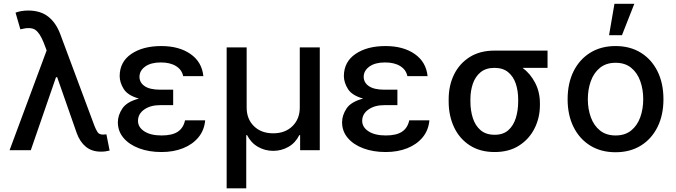

<svg xmlns="http://www.w3.org/2000/svg" viewBox="-20 -797 3588 1019"><path d="M514.9 7.8Q467.3 7.8 435.7 -18.1Q404.1 -44 387.4 -90.2L283.4 -387.4H277.3L143.5 0H30.9L227.6 -529.5L212 -570.3Q191.4 -622.5 166.7 -639Q142 -655.5 88.1 -641.3L62.5 -729.8Q72.8 -734 90.4 -737.6Q108 -741.1 130 -741.1Q194.6 -741.1 236.2 -708.5Q277.7 -675.8 300.4 -614.3L481.2 -129.3Q488.6 -110.4 497.2 -96.6Q505.7 -82.7 526.6 -82.7Q530.9 -82.7 535.9 -83.3Q540.8 -83.8 544.7 -84.2L561.8 2.1Q551.8 4.6 539.4 6.4Q527 8.2 514.9 7.8Z M899.1 -284.8V-239H829.9Q778.4 -239 745.4 -215.7Q712.4 -192.5 712.4 -155.5Q712.4 -121.8 745.9 -100Q779.5 -78.1 837.4 -78.1Q893.8 -78.1 923.7 -98Q953.5 -117.9 962 -158.4H1068.9Q1064.3 -105.8 1033.2 -68.2Q1002.1 -30.5 951.5 -10.3Q900.9 9.9 837 9.9Q771 9.9 718.6 -9.6Q666.2 -29.1 635.8 -64.8Q605.5 -100.5 605.5 -148.1Q605.5 -185 629.3 -221.1Q653.1 -257.1 717.3 -273.8Q658 -290.5 636.7 -324.6Q615.4 -358.7 615.1 -393.1Q615.4 -468.8 676.8 -510.7Q738.3 -552.6 835.9 -552.6Q930.4 -552.6 990.9 -510.5Q1051.5 -468.4 1059.3 -393.1H952.1Q945.3 -426.8 914.2 -446.2Q883.2 -465.6 833.5 -465.6Q780.9 -465.6 750.7 -443.9Q720.5 -422.2 720.2 -389.2Q720.5 -358.3 748 -339.7Q775.6 -321 829.9 -321H899.1Z M1182.9 202.4V-545.5H1289.1V-226.2Q1289.1 -165.1 1327.8 -127.3Q1366.5 -89.5 1430 -89.5Q1493.6 -89.5 1532.3 -127.7Q1571 -165.8 1571 -226.2V-545.5H1677.2V0H1572.8V-79.9H1568.5Q1548.3 -39.1 1511.2 -17.8Q1474.1 3.6 1430 3.6Q1386 3.6 1348.9 -17.8Q1311.8 -39.1 1291.2 -79.9H1286.9V202.4Z M2089.1 -284.8V-239H2019.9Q1968.4 -239 1935.4 -215.7Q1902.3 -192.5 1902.3 -155.5Q1902.3 -121.8 1935.9 -100Q1969.5 -78.1 2027.3 -78.1Q2083.8 -78.1 2113.6 -98Q2143.5 -117.9 2152 -158.4H2258.9Q2254.3 -105.8 2223.2 -68.2Q2192.1 -30.5 2141.5 -10.3Q2090.9 9.9 2027 9.9Q1960.9 9.9 1908.6 -9.6Q1856.2 -29.1 1825.8 -64.8Q1795.5 -100.5 1795.5 -148.1Q1795.5 -185 1819.2 -221.1Q1843 -257.1 1907.3 -273.8Q1848 -290.5 1826.7 -324.6Q1805.4 -358.7 1805 -393.1Q1805.4 -468.8 1866.8 -510.7Q1928.3 -552.6 2025.9 -552.6Q2120.4 -552.6 2180.9 -510.5Q2241.5 -468.4 2249.3 -393.1H2142Q2135.3 -426.8 2104.2 -446.2Q2073.2 -465.6 2023.4 -465.6Q1970.9 -465.6 1940.7 -443.9Q1910.5 -422.2 1910.2 -389.2Q1910.5 -358.3 1938 -339.7Q1965.6 -321 2019.9 -321H2089.1Z M2361.2 -258.5V-269.9Q2361.2 -343.4 2389.9 -401.8Q2418.7 -460.2 2473 -494.3Q2527.3 -528.4 2604 -528.4H2886V-436.8H2753.6Q2795.1 -405.9 2820.3 -357.2Q2845.5 -308.6 2845.5 -248.6V-238.6Q2845.5 -172.9 2817.3 -116.1Q2789.1 -59.3 2735.4 -24.7Q2681.8 9.9 2605.5 9.9Q2528.1 9.9 2473.4 -25.4Q2418.7 -60.7 2389.9 -121.6Q2361.2 -182.5 2361.2 -258.5ZM2476.6 -269.9V-258.5Q2476.6 -210.6 2489.5 -170.3Q2502.5 -130 2530.9 -105.8Q2559.3 -81.7 2605.5 -81.7Q2650.2 -81.7 2677.6 -105.8Q2704.9 -130 2717.5 -170.3Q2730.1 -210.6 2730.1 -258.5V-269.9Q2730.1 -314.6 2717.5 -352.6Q2704.9 -390.6 2677.2 -413.7Q2649.5 -436.8 2604 -436.8Q2558.9 -436.8 2530.7 -413.7Q2502.5 -390.6 2489.5 -352.6Q2476.6 -314.6 2476.6 -269.9Z M3246.8 11Q3170.1 11 3112.9 -24.1Q3055.8 -59.3 3024.1 -122.7Q2992.5 -186.1 2992.5 -270.2Q2992.5 -355.1 3024.1 -418.7Q3055.8 -482.2 3112.9 -517.4Q3170.1 -552.6 3246.8 -552.6Q3323.9 -552.6 3380.9 -517.4Q3437.9 -482.2 3469.5 -418.7Q3501.1 -355.1 3501.1 -270.2Q3501.1 -186.1 3469.5 -122.7Q3437.9 -59.3 3380.9 -24.1Q3323.9 11 3246.8 11ZM3247.2 -78.1Q3297.2 -78.1 3329.7 -104.4Q3362.2 -130.7 3378 -174.5Q3393.8 -218.4 3393.8 -270.6Q3393.8 -322.8 3378 -366.8Q3362.2 -410.9 3329.7 -437.3Q3297.2 -463.8 3247.2 -463.8Q3197.1 -463.8 3164.4 -437.3Q3131.7 -410.9 3115.8 -366.8Q3099.8 -322.8 3099.8 -270.6Q3099.8 -218.4 3115.8 -174.5Q3131.7 -130.7 3164.4 -104.4Q3197.1 -78.1 3247.2 -78.1ZM3212.4 -610.1 3241.1 -777H3346.6L3280.9 -610.1Z"/></svg>

Font: Inter UI Medium
Style: Regular
Weight: 500
Designer: Rasmus Andersson
Foundry: rsms
Version: 3.2;8d6f07862